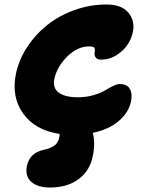

<svg xmlns="http://www.w3.org/2000/svg" viewBox="-20 -651 670 857"><path d="M203.1 186Q148.4 186 119.9 160.9Q91.3 135.7 100.1 89.8Q112.3 31.7 173.8 18.1Q207 10.7 223.4 -1.7Q239.7 -14.2 244.1 -36.1Q246.1 -43.9 246.1 -53.2Q137.2 -69.3 83.7 -143.8Q30.3 -218.3 50.8 -319.8Q63 -381.3 99.4 -438Q135.7 -494.6 188.5 -537.4Q241.2 -580.1 310.8 -605.5Q380.4 -630.9 455.1 -630.9Q522.5 -630.9 552.7 -595Q583 -559.1 573.2 -508.8Q562.5 -456.1 521.2 -420.4Q480 -384.8 431.2 -384.8Q414.6 -384.8 407.2 -394.5Q399.9 -404.3 402.8 -419.9Q405.3 -433.6 400.4 -438.7Q395.5 -443.8 377 -443.8Q325.7 -443.8 279.8 -398.4Q233.9 -353 222.2 -296.9Q214.8 -257.3 242.9 -237.1Q271 -216.8 328.1 -216.8Q364.3 -216.8 396.5 -226.1Q428.7 -235.4 446.8 -246.3Q464.8 -257.3 483.4 -266.6Q502 -275.9 514.2 -275.9Q546.9 -275.9 559.3 -254.6Q571.8 -233.4 564.9 -198.2Q554.7 -149.4 510.7 -111.3Q466.8 -73.2 394 -58.1Q406.7 -13.2 394 45.9Q381.3 111.3 330.8 148.7Q280.3 186 203.1 186Z"/></svg>

Font: Shantell Sans Irregular
Style: Italic
Weight: 800
Italic angle: -11.31°
Designer: Stephen Nixon, Anya Danilova, Shantell Martin
Foundry: Arrow Type
Version: Version 1.006;[9816181b4]